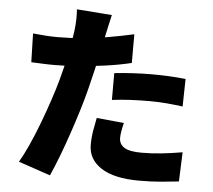

<svg xmlns="http://www.w3.org/2000/svg" viewBox="-58 -883 1116 1006"><g transform="rotate(5 500.0 -379.5)"><path d="M491 -805Q485 -782 478.5 -750.5Q472 -719 468 -702Q461 -669 450.5 -619Q440 -569 427 -513Q414 -457 401 -406Q388 -354 369 -292.5Q350 -231 328.5 -167.5Q307 -104 284.5 -45.5Q262 13 241 60L73 3Q95 -34 120 -89Q145 -144 169 -207.5Q193 -271 214 -333.5Q235 -396 249 -448Q259 -484 267.5 -520Q276 -556 283 -589.5Q290 -623 295 -653Q300 -683 303 -707Q307 -739 307.5 -769.5Q308 -800 306 -819ZM217 -665Q282 -665 348.5 -671Q415 -677 482.5 -688.5Q550 -700 617 -715V-564Q555 -549 484 -539Q413 -529 343.5 -523.5Q274 -518 216 -518Q178 -518 148 -519.5Q118 -521 92 -522L88 -673Q129 -669 157 -667Q185 -665 217 -665ZM530 -503Q574 -508 626.5 -511Q679 -514 728 -514Q770 -514 814.5 -512Q859 -510 905 -505L902 -360Q865 -365 820 -369Q775 -373 728 -373Q674 -373 626 -370.5Q578 -368 530 -362ZM603 -247Q598 -228 594 -205.5Q590 -183 590 -168Q590 -152 596.5 -139.5Q603 -127 616.5 -118Q630 -109 653 -104.5Q676 -100 709 -100Q760 -100 812.5 -105.5Q865 -111 923 -121L917 33Q874 38 822.5 42.5Q771 47 708 47Q577 47 508.5 2.5Q440 -42 440 -118Q440 -156 446.5 -194.5Q453 -233 459 -261Z"/></g></svg>

Font: Noto Sans SC Thin Black
Style: Regular
Weight: 900
Version: Version 2.004-H2;hotconv 1.0.118;makeotfexe 2.5.65603